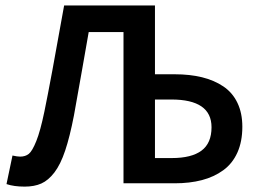

<svg xmlns="http://www.w3.org/2000/svg" viewBox="-20 -674 952 706"><path d="M70.8 12.2Q31.2 12.2 3.9 2.9L25.9 -102.1Q43.5 -98.1 54.2 -98.1Q73.2 -98.1 85.9 -108.2Q98.6 -118.2 113.5 -155.3Q128.4 -192.4 143.1 -263.2Q166 -373.5 215.8 -653.8H549.8V-400.9H622.1Q678.2 -400.9 722.9 -389.9Q767.6 -378.9 801.3 -356.2Q835 -333.5 853 -295.9Q871.1 -258.3 871.1 -208Q871.1 -153.3 852.8 -112.8Q834.5 -72.3 800.8 -47.9Q767.1 -23.4 722.4 -11.7Q677.7 0 622.1 0H434.1V-556.2H306.2Q299.8 -520 281.2 -413.8Q262.7 -307.6 252 -250Q236.8 -171.4 219.7 -120.4Q202.6 -69.3 180.2 -40Q157.7 -10.7 132.1 0.7Q106.4 12.2 70.8 12.2ZM549.8 -92.8H611.8Q684.1 -92.8 720.9 -120.1Q757.8 -147.5 757.8 -206.1Q757.8 -308.1 609.9 -308.1H549.8Z"/></svg>

Font: Toshiba Sans Medium
Style: Regular
Weight: 500
Designer: Paul D. Hunt
Foundry: Toshiba Corporation
Version: Version 2.020;PS 2.0;hotconv 1.0.86;makeotf.lib2.5.63406